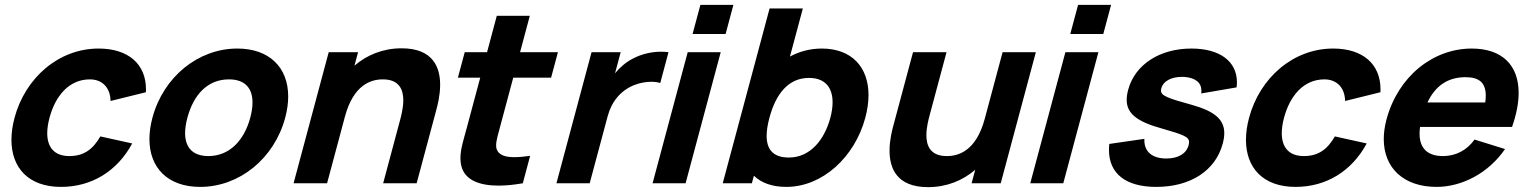

<svg xmlns="http://www.w3.org/2000/svg" viewBox="-20 -755 6302 791"><path d="M231.6 15C356.6 15 462.8 -49 524.6 -164L393.4 -193C363.4 -141 326.7 -112 265.7 -112C203.9 -112 174.6 -148.3 174.6 -206.3C174.6 -225.3 177.8 -246.8 184 -270C208.1 -360 264.3 -428 350.3 -428C400.3 -428 434.5 -395 435.5 -339L581.1 -375C581.3 -379 581.4 -383 581.4 -387C581.4 -490.9 508.7 -555 386.4 -555C221.4 -555 83.9 -434 40 -270C31.4 -237.9 27.1 -207.3 27.1 -178.9C27.1 -64.1 96.9 15 231.6 15Z M804.6 15C966.6 15 1110 -102 1155 -270C1163.3 -301 1167.3 -330.4 1167.3 -357.6C1167.3 -476.8 1090.1 -555 957.4 -555C797.4 -555 653.3 -439 608 -270C599.6 -238.7 595.6 -209.2 595.6 -181.8C595.6 -63 672.1 15 804.6 15ZM838.7 -112C774.1 -112 742.6 -147.2 742.6 -206.7C742.6 -225.5 745.8 -246.7 752 -270C777.2 -364 834.3 -428 923.3 -428C988.8 -428 1020.3 -392.1 1020.3 -332.7C1020.3 -314 1017.2 -293 1011 -270C986.1 -177 925.7 -112 838.7 -112Z M1634.5 -556C1557 -556 1491 -528 1440.3 -484.5L1455.2 -540H1334.2L1189.5 0H1327.5L1400.9 -274C1436.8 -408 1510.2 -428 1557.2 -428C1624.3 -428 1641.5 -386.5 1641.5 -342C1641.5 -309.6 1632.4 -275.6 1626.8 -255L1558.5 0H1696.5L1777.7 -303C1782.3 -320.2 1793.3 -361.4 1793.3 -405.5C1793.3 -476.8 1764.7 -556 1634.5 -556Z M2094.4 -435H2250.4L2278.6 -540H2122.6L2162.7 -690H2026.7L1986.6 -540H1894.6L1866.4 -435H1958.4L1903.2 -229C1890.2 -180.3 1876.9 -141.1 1876.9 -103.9C1876.9 -91.5 1878.3 -79.3 1881.8 -67C1898 -11.1 1958.5 9.7 2034.2 9.7C2065.5 9.7 2099.4 6.1 2133.9 0L2164.1 -113C2140.8 -109.8 2118.5 -107.5 2098.9 -107.5C2062.7 -107.5 2035.3 -115.4 2026.4 -140C2024.6 -144.5 2023.9 -149.8 2023.9 -155.8C2023.9 -176.2 2032.7 -204.5 2041.4 -237Z M2588.1 -514C2559.2 -499.5 2534.5 -478 2513.8 -453L2537.1 -540H2417.1L2272.4 0H2409.4L2483.4 -276C2500 -338 2537.8 -382 2591.6 -404C2614.2 -413.4 2640.1 -418.1 2663.1 -418.1C2676.9 -418.1 2689.7 -416.4 2700.1 -413L2734.1 -540C2724.1 -541.3 2713.8 -541.9 2703.4 -541.9C2664.6 -541.9 2624 -532.9 2588.1 -514Z M2833.3 -615H2969.3L3001.5 -735H2865.5ZM2668.5 0H2804.5L2949.2 -540H2813.2Z M3365.3 -555C3317.8 -555 3273.5 -543 3234.4 -522L3287.5 -720H3150.5L2957.5 0H3077.5L3085.9 -31C3116.1 -2 3160 15 3219.5 15C3368.5 15 3501.5 -108 3544.9 -270C3553.7 -303 3558.1 -334.3 3558.1 -363.1C3558.1 -478.3 3489.2 -555 3365.3 -555ZM3230 -106C3164.7 -106 3138.4 -139.9 3138.4 -195.3C3138.4 -217.1 3142.5 -242.3 3149.9 -270C3176.2 -368 3227.8 -434 3312.8 -434C3381.1 -434 3410.1 -392.3 3410.1 -333.5C3410.1 -313.9 3406.9 -292.4 3400.9 -270C3376.5 -179 3318 -106 3230 -106Z M4110.5 -540 4037.1 -266C4001.2 -132 3927.8 -112 3880.8 -112C3813.7 -112 3796.5 -153.5 3796.5 -198C3796.5 -230.4 3805.6 -264.4 3811.2 -285L3879.5 -540H3741.5L3660.3 -237C3655.7 -219.8 3644.7 -178.6 3644.7 -134.5C3644.7 -63.2 3673.3 16 3803.5 16C3881 16 3947 -12 3997.7 -55.5L3982.8 0H4102.8L4247.5 -540Z M4389.3 -615H4525.3L4557.5 -735H4421.5ZM4224.5 0H4360.5L4505.2 -540H4369.2Z M4743.6 15C4884.6 15 4987.6 -52 5017.3 -163C5021.6 -178.8 5023.8 -193.2 5023.8 -206.4C5023.8 -263.2 4983.1 -297 4890.2 -323C4788.3 -350.8 4763.1 -361.2 4763.1 -381.8C4763.1 -384.9 4763.7 -388.3 4764.7 -392C4772.4 -420.8 4805.5 -438.3 4849.5 -438.3C4852.9 -438.3 4856.5 -438.2 4860 -438C4905.2 -434.4 4929.6 -414.4 4929.6 -381C4929.6 -377.5 4929.3 -373.8 4928.8 -370L5074.5 -395C5075.4 -402.3 5075.9 -409.3 5075.9 -416.2C5075.9 -501.9 5005.9 -555 4888.4 -555C4757.4 -555 4655.7 -489 4627.8 -385C4623.8 -370 4621.7 -356.3 4621.7 -343.8C4621.7 -287.1 4664.6 -253.8 4765.2 -226C4856 -200.1 4878.7 -190.9 4878.7 -170C4878.7 -165.8 4877.9 -161.3 4876.5 -156C4867.3 -122 4834 -102 4785 -102C4727.2 -102 4694.5 -129.8 4694.5 -177.3C4694.5 -179.2 4694.6 -181.1 4694.7 -183L4550.1 -162C4549.1 -153.5 4548.7 -145.3 4548.7 -137.3C4548.7 -39.7 4617.9 15 4743.6 15Z M5317.6 15C5442.6 15 5548.8 -49 5610.6 -164L5479.4 -193C5449.4 -141 5412.7 -112 5351.7 -112C5289.9 -112 5260.6 -148.3 5260.6 -206.3C5260.6 -225.3 5263.8 -246.8 5270 -270C5294.1 -360 5350.3 -428 5436.3 -428C5486.3 -428 5520.5 -395 5521.5 -339L5667.1 -375C5667.3 -379 5667.4 -383 5667.4 -387C5667.4 -490.9 5594.7 -555 5472.4 -555C5307.4 -555 5169.9 -434 5126 -270C5117.4 -237.9 5113.1 -207.3 5113.1 -178.9C5113.1 -64.1 5182.9 15 5317.6 15Z M5830.3 -232H6209.3C6227.6 -284 6236.5 -331.1 6236.5 -372.3C6236.5 -486.4 6168.3 -555 6043.4 -555C5883.4 -555 5739.6 -440 5692.1 -263C5684.5 -234.5 5680.8 -207.4 5680.8 -182.1C5680.8 -63.8 5761.8 15 5898.6 15C6002.6 15 6112.9 -42 6180.4 -141L6054.9 -180C6023.1 -136 5977.7 -112 5924.7 -112C5860.4 -112 5828.3 -144.8 5828.3 -204.5C5828.3 -213.1 5829 -222.3 5830.3 -232ZM6017.7 -437C6074.1 -437 6101 -414 6101 -361.1C6101 -352.6 6100.3 -343.2 6098.9 -333H5860.9C5893.2 -401.5 5944.7 -437 6017.7 -437Z"/></svg>

Font: Manrope
Style: ExtraBoldItalic
Weight: 800
Italic angle: -15°
Designer: Mikhail Sharanda
Foundry: Mikhail Sharanda
Version: Version 4.502;hotconv 1.0.109;makeotfexe 2.5.65596